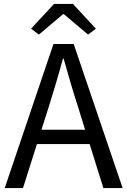

<svg xmlns="http://www.w3.org/2000/svg" viewBox="-20 -957 648 977"><path d="M178 -781 301 -885H305L428 -781L468 -811L351 -937H255L138 -811ZM4 0H97L168 -224H436L506 0H604L355 -733H252ZM191 -297 227 -410C253 -493 277 -572 300 -658H304C328 -573 351 -493 378 -410L413 -297Z"/></svg>

Font: GenYoGothic2 TW R
Style: Regular
Weight: 400
Version: Version 2.100;PS 2.1;hotconv 16.6.51;makeotf.lib2.5.65220 DE